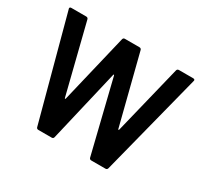

<svg xmlns="http://www.w3.org/2000/svg" viewBox="-144 -900 1165 1100"><g transform="rotate(30 439.0 -350.0)"><path d="M222 0Q211 0 208 -10L25 -691Q25 -700 36 -700H134Q145 -700 148 -690L262 -234Q263 -231 265 -231Q267 -231 268 -234L377 -690Q380 -700 390 -700H486Q497 -700 500 -690L616 -233Q617 -230 619 -230Q621 -230 622 -233L734 -690Q737 -700 748 -700H841Q853 -700 853 -691Q853 -689 852 -687L679 -10Q676 0 665 0H572Q561 0 558 -10L441 -487Q440 -490 439 -490.5Q438 -491 438 -491Q436 -491 435 -487L323 -10Q320 0 310 0Z"/></g></svg>

Font: LinhAnh SemBd
Style: Regular
Weight: 600
Monospace: yes
Designer: Jeremy Tribby
Foundry: Tribby Type
Version: Version 1.408